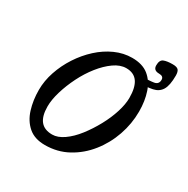

<svg xmlns="http://www.w3.org/2000/svg" viewBox="-119 -576 678 694"><g transform="rotate(30 220.0 -229.0)"><path d="M155 13Q112 13 86 -9.5Q60 -32 48.5 -69Q37 -106 37 -149Q37 -187 50 -225.5Q63 -264 85.5 -298.5Q108 -333 137.5 -360Q167 -387 201.5 -402.5Q236 -418 272 -418Q315 -418 340.5 -397.5Q366 -377 378 -341.5Q390 -306 390 -262Q390 -211 373 -162Q356 -113 324.5 -73.5Q293 -34 250 -10.5Q207 13 155 13ZM159 -33Q182 -33 207 -50.5Q232 -68 254.5 -97Q277 -126 295.5 -160Q314 -194 324.5 -227.5Q335 -261 335 -287Q335 -331 319.5 -353Q304 -375 272 -375Q247 -375 221.5 -357Q196 -339 173 -310Q150 -281 132.5 -246Q115 -211 104.5 -176Q94 -141 94 -113Q94 -73 110 -53Q126 -33 159 -33ZM332 -352 333 -377Q366 -377 384.5 -380Q403 -383 403 -402Q403 -417 384 -417Q360 -417 360 -438Q360 -460 373 -465.5Q386 -471 410 -471Q428 -471 434 -464Q440 -457 440 -441Q440 -400 428.5 -381Q417 -362 393 -357Q369 -352 332 -352Z"/></g></svg>

Font: Junicode VF
Style: Italic
Weight: 400
Italic angle: -11°
Designer: Peter S. Baker
Version: Version 2.209